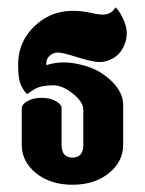

<svg xmlns="http://www.w3.org/2000/svg" viewBox="-20 -510 400 530"><path d="M210 -203Q210 -204 210 -205Q210 -206 210 -208Q209 -230 180 -252.5Q151 -275 126.5 -274.5Q102 -274 88 -269.5Q74 -265 55 -250Q42 -263 36 -280Q30 -297 30 -331Q30 -402 86.5 -447.5Q143 -493 228 -475Q246 -471 257 -470Q286 -467 299 -490Q315 -474 325 -445.5Q335 -417 324.5 -389Q314 -361 291 -348.5Q268 -336 244.5 -339.5Q221 -343 187 -354Q153 -365 139.5 -365Q126 -365 116 -355Q106 -345 108 -330Q146 -343 191.5 -334Q237 -325 265 -305Q320 -266 320 -220V-110Q320 -64 280.5 -32Q241 0 180 0Q119 0 79.5 -32Q40 -64 40 -110V-210Q40 -222 56 -231Q72 -240 93.5 -240Q115 -240 130 -233Q145 -226 149 -216Q150 -216 150 -216V-210V-110Q150 -75 180 -75Q210 -75 210 -110Z"/></svg>

Font: SOV_ThonBuri
Style: Book
Weight: 400
Version: Version 1.00